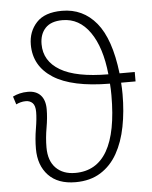

<svg xmlns="http://www.w3.org/2000/svg" viewBox="-55 -816 689 872"><g transform="rotate(-5 290.0 -380.5)"><path d="M260.3 -771Q355.5 -771 416.5 -697.3Q477.5 -623.5 496.1 -465.3H565.4V-422.4H499.5Q500.5 -410.6 501 -396.5Q501.5 -382.3 501.5 -369.6Q501.5 -291 488 -222.2Q474.6 -153.3 445.3 -101.3Q416 -49.3 368.7 -19.8Q321.3 9.8 254.4 9.8Q174.3 9.8 131.1 -35.6Q87.9 -81.1 87.9 -156.7Q87.9 -201.2 95.7 -247.3Q103.5 -293.5 103.5 -323.7Q103.5 -352.5 91.6 -364.5Q79.6 -376.5 60.5 -376.5Q48.3 -376.5 36.6 -373.3Q24.9 -370.1 16.6 -365.7L4.9 -402.3Q19.5 -409.7 36.6 -413.8Q53.7 -418 73.7 -418Q111.3 -418 131.8 -395.8Q152.3 -373.5 152.3 -332Q152.3 -293.5 144.3 -248Q136.2 -202.6 136.2 -158.7Q136.2 -97.7 168.7 -64.9Q201.2 -32.2 256.8 -32.2Q450.7 -32.2 450.7 -369.1Q450.7 -382.8 450.2 -396.7Q449.7 -410.6 448.7 -422.4Q275.9 -423.3 190.9 -478Q106 -532.7 106 -629.9Q106 -689.5 143.6 -730.2Q181.2 -771 260.3 -771ZM258.8 -728.5Q206.5 -728.5 180.7 -701.2Q154.8 -673.8 154.8 -627.9Q154.8 -550.8 226.6 -508.3Q298.3 -465.8 445.3 -465.3Q432.6 -589.4 383.8 -658.9Q335 -728.5 258.8 -728.5Z"/></g></svg>

Font: Open Sans Light
Style: Regular
Weight: 300
Designer: Monotype Design Team
Foundry: Monotype Imaging Inc.
Version: Version 3.000; ttfautohint (v1.8.4)